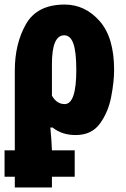

<svg xmlns="http://www.w3.org/2000/svg" viewBox="-21 -583 552 843"><path d="M207 -163V-302Q207 -428 261 -428Q288 -428 301 -392Q314 -356 314 -276Q314 -126 263 -126Q228 -126 207 -163ZM207 240V193H307V77H207Q206 55 204.5 30Q203 5 200 -23H210Q251 10 311 10Q381 10 417.5 -40Q454 -90 467 -157Q480 -224 480 -276Q480 -419 416 -491Q352 -563 263 -563Q142 -563 93 -477Q44 -391 44 -273V77H-1V193H44V240Z"/></svg>

Font: Noto Sans Display Condensed Black
Style: Regular
Weight: 900
Width: 3
Designer: Monotype Design team
Foundry: Monotype Imaging Inc.
Version: 1.000